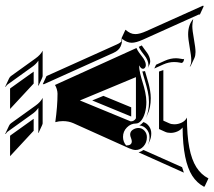

<svg xmlns="http://www.w3.org/2000/svg" viewBox="-87 -641 797 715"><g transform="rotate(-90 311.5 -283.5)"><path d="M-26.4 77.6Q-12.2 51 14.6 33.8Q41.5 16.6 85.8 7.6Q130.1 -1.5 194.3 -2Q184.6 -9.5 179.3 -21.9Q174.1 -34.2 174.1 -46.6Q174.1 -58.1 178 -66.7L188.5 -89.8H402.6L408 -73.7H219.7L210 -52Q206.1 -43.7 206.1 -32.7Q206.1 -18.3 212.6 -5Q219.2 8.3 231.2 14.2Q165 14.2 119.5 22.9Q74 31.7 46.4 49.2Q18.8 66.7 4.6 94.2L-25.4 80.1ZM26.1 2.7 101.8 -166Q104.2 -156 110.6 -147.7L46.4 -3.9Q36.4 -1 26.1 2.7ZM87.4 -644.5H162.8L164.6 -643.3L226.6 -556.6H182.1ZM110.4 -176.8Q110.4 -186.5 116.9 -201.4L210.2 -408.7Q218 -426.3 218 -448Q218 -462.6 214.1 -476.1Q273.9 -467.8 320.3 -467.8Q328.1 -467.8 337.4 -470.6Q346.7 -473.4 352.5 -477.3L490.2 -173.8Q482.4 -170.7 473.4 -164.3Q464.4 -158 457.9 -152.6Q451.4 -147.2 443 -143.1Q434.6 -138.9 426.8 -138.9Q421.1 -138.9 417 -142Q412.8 -145 412.8 -149.4Q412.8 -153.8 416 -157Q419.2 -160.2 425.8 -164.1Q412.6 -164.1 394.5 -159.8Q376.5 -155.5 361.1 -150.5Q345.7 -145.5 325.8 -141.2Q305.9 -137 289.3 -137Q267.6 -137 249 -142.2Q230.5 -147.5 219.7 -156.4Q209 -165.3 209 -175.8Q209 -195.1 194.3 -209.5Q179.7 -223.9 159.2 -223.9Q141.1 -223.9 127.2 -212.2Q127.2 -191.4 142.3 -191.2Q147.5 -191.2 155.2 -194.2Q162.8 -197.3 168 -197.3Q179.4 -197.3 185.9 -187.3Q192.4 -177.2 192.4 -166.3Q192.4 -153.3 182.4 -144.2Q172.4 -135 158.2 -135Q138.4 -135 124.4 -147.2Q110.4 -159.4 110.4 -176.8ZM131.3 -130.6 131.6 -130.9Q144 -125 158.2 -125.2Q175.3 -125.2 188 -136.1Q200.7 -147 202.1 -163.3Q206.1 -154.8 214.4 -147.9Q210.2 -135 198.5 -126.8Q186.8 -118.7 172.4 -118.7Q157.2 -118.7 145.5 -124ZM169.9 -660.6 170.9 -662.4 201.2 -648.2Q207.5 -645.3 210.7 -640.1L275.6 -549.8Q288.8 -531.2 304.4 -523.2H209.7Q207.5 -523.2 201.5 -525.8Q195.6 -528.3 174.6 -538.3L175.5 -540.3Q178 -539.1 179.7 -539.1H267.3Q254.2 -547.6 243.9 -562.7L179 -653.1Q175.8 -658 169.9 -660.6ZM217 -195.3Q217 -182.1 228.5 -175.8H381.8L294.9 -384.5ZM229.2 -138.9Q254.6 -127.2 289.3 -127.2Q308.3 -127.2 328.2 -131.6Q348.1 -136 370 -142.7Q391.8 -149.4 403.3 -151.9Q403.3 -150.6 403.1 -149.4Q403.1 -145.5 404.5 -142.1Q397.2 -140.1 381.7 -135.5Q366.2 -130.9 356.2 -128.2Q346.2 -125.5 331.4 -123Q316.7 -120.6 303.5 -120.6Q268.3 -120.6 243.4 -132.3ZM235.1 -193.4 294.9 -338.6 312 -296.9 269.3 -193.4ZM263.2 -644.5H338.6L340.3 -643.3L402.3 -556.6H357.9ZM345.7 -660.6 346.7 -662.4 377 -648.2Q383.3 -645.3 386.5 -640.1L451.4 -549.8Q464.6 -531.2 480.2 -523.2H385.5Q381.3 -523.2 350.3 -538.3L351.3 -540.3Q353.8 -539.1 355.5 -539.1H443.1Q429.9 -547.9 419.7 -562.7L354.7 -653.1Q351.6 -658 345.7 -660.6ZM355.5 -518.3 355.7 -522.7 385.7 -508.8 503.9 -246.1Q508.5 -236.1 514.4 -229.7Q520.8 -228.8 528.3 -228.8L558.3 -214.8Q550 -205.1 546 -196.5Q542 -188 542 -177.7Q542 -161.6 553.5 -136.2L648.2 74.5L645.3 76.4L615.2 62.5L614.7 57.6L521.5 -149.4Q509.8 -175.5 509.8 -191.4Q509.8 -209 524.2 -227.1Q516.1 -227.3 509.8 -228.5Q503.4 -229.7 496.1 -232.9Q488.8 -236.1 482.7 -242.7Q476.6 -249.3 472.2 -259.3ZM413.8 -107.4 428 -100.8 443.1 -67.4Q452.1 -46.9 452.1 -26.9Q452.1 -19.3 450.4 -10Q448.7 -0.7 448.7 -0.2Q448.7 3.4 450.4 3.7Q435.8 2.2 434.6 -5.9Q434.8 -7.3 435.8 -12.1Q436.8 -16.8 437.4 -22.2Q438 -27.6 438 -33.4Q438 -53.5 429 -74ZM415 -131.6Q420.4 -129.2 426.8 -129.2Q436 -129.2 445.6 -133.5Q455.1 -137.9 462 -143.6Q469 -149.2 478 -155.6Q487.1 -162.1 493.9 -164.8L494.6 -165L499.8 -154.1Q494.6 -150.9 486.3 -144.5Q478 -138.2 472 -133.9Q466.1 -129.6 457.5 -126.1Q449 -122.6 440.9 -122.6Q434.8 -122.6 429.2 -125ZM420.4 24.4Q430.2 30.3 445.3 30.3Q460 30.3 492.6 24.4Q525.1 18.6 541 18.6Q576.4 18.6 598.1 37.6L594.5 36.9Q582.3 34.2 571.3 34.2Q556.2 34.2 523.3 40.2Q490.5 46.1 475.3 46.1Q462.2 46.1 452.9 42L422.9 27.8Z"/></g></svg>

Font: AgreloyS1
Style: Medium
Weight: 400
Designer: gluk
Foundry: gluk
Version: Version 0.27